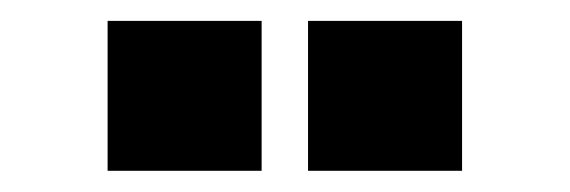

<svg xmlns="http://www.w3.org/2000/svg" viewBox="-20 -700 540 182"><path d="M82 -538.1V-680.2H228V-538.1ZM272 -538.1V-680.2H418V-538.1Z"/></svg>

Font: TASA Orbiter Display Black
Style: Regular
Weight: 900
Designer: Weizhong Zhang
Version: Version 1.000;Glyphs 3.1.2 (3151)